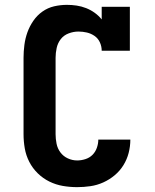

<svg xmlns="http://www.w3.org/2000/svg" viewBox="-20 -763 640 791"><path d="M298 8Q268 8 239 3Q210 -2 183.5 -15Q157 -28 135.5 -49Q114 -70 100.5 -96.5Q87 -123 82 -152Q77 -181 77 -210V-525Q77 -551 80.5 -578Q84 -605 93 -630Q102 -655 117.5 -677.5Q133 -700 155 -715.5Q177 -731 203 -737Q229 -743 256 -743Q276 -743 296 -740Q316 -737 335 -729.5Q354 -722 370.5 -710Q387 -698 399 -683V-735H515V-554H399Q399 -572 391.5 -588.5Q384 -605 369.5 -615Q355 -625 338 -629Q321 -633 303 -633Q283 -633 263 -625.5Q243 -618 230.5 -602Q218 -586 213.5 -565.5Q209 -545 209 -525V-210Q209 -191 213 -171Q217 -151 229 -135Q241 -119 259.5 -110.5Q278 -102 298 -102Q315 -102 332 -107.5Q349 -113 361 -125Q373 -137 379 -154Q385 -171 385 -188Q385 -188 385 -188Q385 -188 385 -188H517Q517 -188 517 -188Q517 -188 517 -188Q517 -160 510 -133Q503 -106 488.5 -82.5Q474 -59 452.5 -41Q431 -23 405.5 -11.5Q380 0 352.5 4Q325 8 298 8Z"/></svg>

Font: Iosevka Slab XBdEx
Style: Regular
Weight: 800
Width: 7
Monospace: yes
Designer: Belleve Invis
Foundry: Belleve Invis
Version: Version 11.1.0; ttfautohint (v1.8.3)